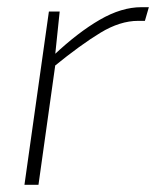

<svg xmlns="http://www.w3.org/2000/svg" viewBox="-20 -514 434 534"><path d="M146 -482 133 -357 135 -342 87 0H48L116 -482ZM394 -494 383 -456H364Q314 -456 259.5 -423Q205 -390 130 -329V-361Q197 -424 257.5 -459Q318 -494 373 -494Z"/></svg>

Font: Exo 2 ExtraLight
Style: Italic
Weight: 250
Italic angle: -8°
Designer: Natanael Gama
Foundry: Natanael Gama
Version: Version 2.010